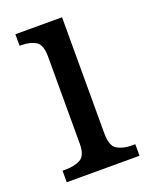

<svg xmlns="http://www.w3.org/2000/svg" viewBox="-108 -596 515 657"><g transform="rotate(-20 149.0 -268.0)"><path d="M21 0V-42H33Q64 -42 86 -53.5Q108 -65 108 -109V-426Q108 -470 87 -482Q66 -494 35 -494H29V-536H199V-114Q199 -67 220.5 -54.5Q242 -42 274 -42H286V0Z"/></g></svg>

Font: Noto Serif Khmer SemiCondensed
Style: Regular
Weight: 400
Width: 4
Designer: Danh Hong and the Monotype Design Team
Foundry: Monotype Imaging Inc.
Version: Version 2.004; ttfautohint (v1.8.4.7-5d5b)